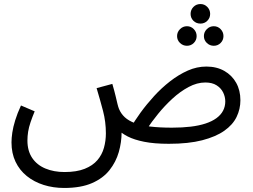

<svg xmlns="http://www.w3.org/2000/svg" viewBox="-20 -700 1255 952"><path d="M298 232Q244 232 196.5 217Q149 202 113 173Q77 144 57 102Q37 60 37 6Q37 -15 41 -42.5Q45 -70 55.5 -104Q66 -138 84 -177L152 -148Q140 -119 131.5 -94Q123 -69 119.5 -47Q116 -25 116 -3Q116 48 139.5 83Q163 118 205 135.5Q247 153 300 153Q360 153 400 137Q440 121 463 94Q486 67 495.5 32.5Q505 -2 505 -39Q505 -96 491 -149.5Q477 -203 459 -263L537 -284Q548 -246 553.5 -222.5Q559 -199 562.5 -184.5Q566 -170 570 -160Q580 -136 599 -118.5Q618 -101 649 -89.5Q680 -78 725.5 -72.5Q771 -67 833 -67Q884 -67 925.5 -72Q967 -77 999 -87.5Q1031 -98 1053 -114Q1075 -130 1086 -151Q1097 -172 1097 -197Q1097 -220 1086.5 -241.5Q1076 -263 1054 -277Q1032 -291 998 -291Q957 -291 915 -268.5Q873 -246 834.5 -210.5Q796 -175 764 -135.5Q732 -96 708 -60L626 -63Q646 -99 676.5 -141Q707 -183 744 -223.5Q781 -264 823.5 -297Q866 -330 911 -350Q956 -370 1003 -370Q1054 -370 1092 -348.5Q1130 -327 1151 -289.5Q1172 -252 1172 -203Q1172 -159 1153 -120Q1134 -81 1092 -51.5Q1050 -22 982.5 -4.5Q915 13 817 13Q745 13 695 3Q645 -7 613 -23.5Q581 -40 565 -58.5Q549 -77 545 -95L583 -45Q583 5 569 54Q555 103 523 143.5Q491 184 436 208Q381 232 298 232ZM974 -583Q953 -583 939 -597Q925 -611 925 -631Q925 -651 939 -665.5Q953 -680 974 -680Q994 -680 1008 -665.5Q1022 -651 1022 -631Q1022 -611 1008 -597Q994 -583 974 -583ZM907 -473Q887 -473 872.5 -487Q858 -501 858 -521Q858 -541 872.5 -555.5Q887 -570 907 -570Q927 -570 941 -555.5Q955 -541 955 -521Q955 -501 941 -487Q927 -473 907 -473ZM1040 -473Q1020 -473 1005.5 -487Q991 -501 991 -521Q991 -541 1005.5 -555.5Q1020 -570 1040 -570Q1060 -570 1074 -555.5Q1088 -541 1088 -521Q1088 -501 1074 -487Q1060 -473 1040 -473Z"/></svg>

Font: Noto Sans Arabic SemiCondensed
Style: Regular
Weight: 400
Width: 4
Designer: Monotype Design Team, Nadine Chahine, Nizar Qandah and Khaled Hosny
Foundry: Monotype Imaging Inc.
Version: Version 2.012